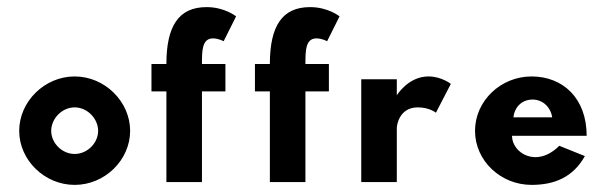

<svg xmlns="http://www.w3.org/2000/svg" viewBox="-20 -512 1704 540"><path d="M124 -144C124 -178 154 -210 190 -210C226 -210 256 -178 256 -144C256 -110 226 -79 190 -79C154 -79 124 -110 124 -144ZM34 -144C34 -62 105 8 190 8C275 8 346 -62 346 -144C346 -226 275 -297 190 -297C105 -297 34 -226 34 -144Z M448 -332H406V-255H448V0H548V-255H614V-332H548C548 -369 548 -404 579 -404C595 -404 609 -396 609 -396L644 -466C644 -466 612 -492 561 -492C482 -492 448 -438 448 -332Z M739 -332H697V-255H739V0H839V-255H905V-332H839C839 -369 839 -404 870 -404C886 -404 900 -396 900 -396L935 -466C935 -466 903 -492 852 -492C773 -492 739 -438 739 -332Z M1096 -289H996V0H1096V-152C1096 -160 1103 -210 1155 -210C1188 -210 1206 -195 1206 -195L1248 -276C1248 -276 1222 -297 1185 -297C1128 -297 1096 -244 1096 -244Z M1424 -182C1426 -206 1444 -232 1478 -232C1507 -232 1529 -210 1533 -182ZM1553 -102C1489 -38 1420 -82 1420 -130H1630C1630 -236 1563 -297 1475 -297C1388 -297 1316 -228 1316 -144C1316 -60 1388 8 1475 8C1540 8 1592 -14 1625 -73Z"/></svg>

Font: Hussar Tani
Style: Bold
Weight: 700
Foundry: Cannot Into Space Fonts
Version: Version 0.92